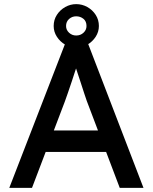

<svg xmlns="http://www.w3.org/2000/svg" viewBox="-20 -910 740 930"><path d="M25 0 296 -700H406L675 0H560L400 -422Q397 -429 388.5 -456Q380 -483 369 -516Q358 -549 349 -576.5Q340 -604 337 -612L360 -613Q354 -596 345.5 -570Q337 -544 327.5 -515Q318 -486 309 -460.5Q300 -435 294 -418L135 0ZM145 -174 185 -278H503L549 -174ZM349 -679Q321 -679 296 -693.5Q271 -708 255.5 -732Q240 -756 240 -784Q240 -814 255.5 -838Q271 -862 296 -876Q321 -890 349 -890Q378 -890 403 -876Q428 -862 443.5 -838Q459 -814 459 -784Q459 -756 443.5 -732Q428 -708 403 -693.5Q378 -679 349 -679ZM349 -738Q370 -738 384.5 -751.5Q399 -765 399 -784Q399 -807 384 -819Q369 -831 349 -831Q329 -831 314.5 -818Q300 -805 300 -784Q300 -765 314.5 -751.5Q329 -738 349 -738Z"/></svg>

Font: Lexend Medium
Style: Regular
Weight: 500
Designer: Bonnie Shaver-Troup, Thomas Jockin
Foundry: Lexend
Version: Version 1.005